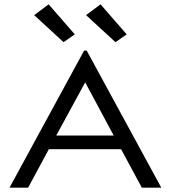

<svg xmlns="http://www.w3.org/2000/svg" viewBox="-20 -868 790 888"><path d="M636 0 540 -178H206L110 0H24L369 -634H381L726 0ZM374 -487 240 -241H506ZM274 -673 138 -798 205 -848 326 -709ZM514 -673 378 -798 445 -848 566 -709Z"/></svg>

Font: Inconsolata ExtraExpanded Thin
Style: Regular
Weight: 100
Width: 8
Monospace: yes
Designer: Raph Levien, Cyreal, Brenton Simpson
Foundry: Raph Levien, Cyreal, Google
Version: Version 3.100; ttfautohint (v1.8.4.7-5d5b)